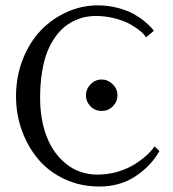

<svg xmlns="http://www.w3.org/2000/svg" viewBox="-20 -678 639 708"><path d="M355 -269Q329.6 -269 313.2 -286.4Q296.9 -303.7 296.9 -326.2Q296.9 -349.6 314 -367.2Q331.1 -384.8 355 -384.8Q377.4 -384.8 395.3 -367.7Q413.1 -350.6 413.1 -326.2Q413.1 -303.2 396.2 -286.1Q379.4 -269 355 -269ZM567.9 -121.1Q537.6 -66.9 480.5 -28.6Q423.3 9.8 346.2 9.8Q277.3 9.8 219.2 -17.1Q161.1 -43.9 122.1 -89.6Q83 -135.3 61 -195.8Q39.1 -256.3 39.1 -323.2Q39.1 -395 63.7 -458.3Q88.4 -521.5 129.6 -564.9Q170.9 -608.4 225.8 -633.3Q280.8 -658.2 340.8 -658.2Q379.4 -658.2 414.8 -648.7Q450.2 -639.2 472.9 -626.5Q495.6 -613.8 513.2 -599.1Q530.8 -584.5 538.3 -575.7Q545.9 -566.9 546.9 -564L518.1 -540Q514.6 -548.8 499.5 -561.8Q484.4 -574.7 461.4 -587.9Q438.5 -601.1 404.1 -610.1Q369.6 -619.1 334 -619.1Q315.9 -619.1 297.9 -616Q279.8 -612.8 259 -603.8Q238.3 -594.7 220 -580.6Q201.7 -566.4 184.6 -542.7Q167.5 -519 155 -488.5Q142.6 -458 135.3 -413.8Q127.9 -369.6 127.9 -316.9Q127.9 -238.8 151.6 -175.8Q175.3 -112.8 224.1 -73.5Q272.9 -34.2 339.8 -34.2Q377.9 -34.2 413.6 -44.7Q449.2 -55.2 475.3 -71.5Q501.5 -87.9 520 -104.7Q538.6 -121.6 549.8 -138.2Z"/></svg>

Font: Linux Libertine G
Style: Regular
Weight: 400
Designer: Philipp H. Poll
Foundry: Philipp H. Poll
Version: Version 4.7.5